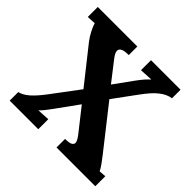

<svg xmlns="http://www.w3.org/2000/svg" viewBox="-173 -873 1046 1046"><g transform="rotate(45 349.5 -350.0)"><path d="M318.4 -634.3Q286.1 -634.3 271.2 -627Q256.3 -619.6 256.3 -605Q256.3 -596.7 261.5 -586.9Q266.6 -577.1 274.9 -565.9L362.8 -452.6H363.8L439.9 -558.1Q450.2 -572.3 458.3 -582.5Q466.3 -592.8 473.1 -600.3Q480 -607.9 486.1 -614Q492.2 -620.1 498.5 -626V-627L423.8 -623V-700.2H651.4V-634.3Q633.8 -631.8 616.9 -624Q600.1 -616.2 582.8 -602.5Q565.4 -588.9 547.6 -568.6Q529.8 -548.3 509.8 -521L413.6 -389.6L602.1 -149.9Q619.1 -127.9 632.6 -109.4Q646 -90.8 654.3 -74.2L694.8 -77.1V0H396V-65.9Q426.8 -65.9 439.2 -72.5Q451.7 -79.1 451.7 -90.3Q451.7 -99.1 445.3 -110.4Q439 -121.6 429.2 -134.3L327.6 -263.2H326.7L239.3 -142.1Q229 -127.9 221.2 -117.7Q213.4 -107.4 207.3 -99.6Q201.2 -91.8 195.6 -85.9Q189.9 -80.1 184.1 -74.2V-73.2L255.4 -77.1V0H35.2V-65.9Q63.5 -72.3 92.8 -97.9Q122.1 -123.5 159.2 -172.9L275.4 -328.1L114.3 -531.7Q97.2 -553.7 84.2 -578.9Q71.3 -604 64 -626L13.7 -623V-700.2H318.4Z"/></g></svg>

Font: Parastoo FD
Style: Bold-FD
Weight: 700
Foundry: Saber Rastikerdar (saber.rastikerdar@gmail.com)
Version: Version 2.0.1